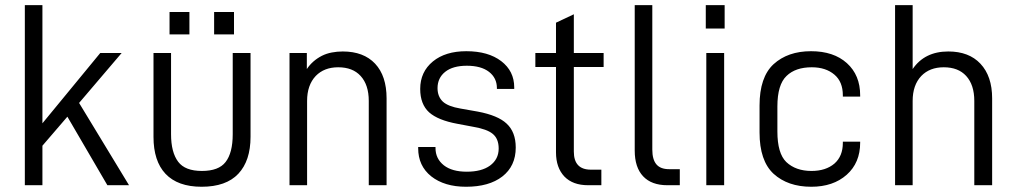

<svg xmlns="http://www.w3.org/2000/svg" viewBox="-20 -710 3897 736"><path d="M238.3 -262.7 142.6 -151.4V0H75.2V-690.4H142.6V-237.3L364.3 -506.8H446.3L283.2 -315.4L474.6 0H391.6Z M614.3 -43.9Q568.4 -92.8 568.4 -185.5V-506.8H635.7V-195.3Q635.7 -126 663.1 -89.8Q689.5 -54.7 753.9 -54.7Q818.4 -54.7 844.7 -88.9Q872.1 -124 872.1 -195.3V-506.8H940.4V-185.5Q940.4 -93.8 893.6 -43.9Q846.7 5.9 752.9 5.9Q661.1 5.9 614.3 -43.9ZM629.9 -664.1H706.1V-578.1H629.9ZM800.8 -664.1H877V-578.1H800.8Z M1089.8 -506.8H1156.2V-445.3Q1177.7 -477.5 1213.9 -496.1Q1231.4 -504.9 1252 -508.8Q1272.5 -512.7 1293.9 -512.7Q1374 -512.7 1418 -465.8Q1461.9 -418.9 1461.9 -333V0H1393.6V-323.2Q1393.6 -384.8 1362.3 -418.9Q1332 -452.1 1276.4 -452.1Q1222.7 -452.1 1190.4 -418.9Q1157.2 -383.8 1157.2 -323.2V0H1089.8Z M1632.8 -34.2Q1583 -74.2 1583 -141.6V-146.5H1649.4V-142.6Q1649.4 -101.6 1681.6 -76.2Q1712.9 -51.8 1769.5 -51.8Q1826.2 -51.8 1858.4 -75.2Q1891.6 -99.6 1891.6 -140.6Q1891.6 -178.7 1868.2 -197.3Q1846.7 -214.8 1795.9 -223.6L1733.4 -235.4Q1659.2 -249 1625 -279.3Q1590.8 -310.5 1590.8 -369.1Q1590.8 -434.6 1639.6 -474.6Q1687.5 -513.7 1767.6 -513.7Q1851.6 -513.7 1901.4 -475.6Q1951.2 -437.5 1951.2 -375V-369.1H1884.8V-372.1Q1884.8 -411.1 1854.5 -434.6Q1824.2 -458 1769.5 -458Q1715.8 -458 1686.5 -434.6Q1657.2 -411.1 1657.2 -372.1Q1657.2 -339.8 1677.7 -320.3Q1698.2 -301.8 1745.1 -293.9L1811.5 -282.2Q1888.7 -267.6 1921.9 -236.3Q1957 -204.1 1957 -144.5Q1957 -73.2 1905.3 -33.2Q1854.5 5.9 1766.6 5.9Q1683.6 5.9 1632.8 -34.2Z M2179.7 -453.1V-128.9Q2179.7 -59.6 2245.1 -59.6H2285.2V0H2234.4Q2175.8 0 2143.6 -33.2Q2111.3 -67.4 2111.3 -126V-453.1H2032.2V-506.8H2111.3V-623L2179.7 -655.3V-506.8H2293.9V-453.1Z M2445.3 -34.2Q2413.1 -68.4 2413.1 -132.8V-690.4H2480.5V-136.7Q2480.5 -98.6 2496.1 -80.1Q2511.7 -61.5 2544.9 -61.5H2585.9V0H2538.1Q2477.5 0 2445.3 -34.2Z M2687.5 -506.8H2755.9V0H2687.5ZM2685.5 -690.4H2757.8V-600.6H2685.5Z M2945.3 -43.9Q2891.6 -93.8 2891.6 -202.1V-305.7Q2891.6 -414.1 2945.3 -463.9Q3000 -513.7 3088.9 -513.7Q3175.8 -513.7 3226.6 -467.8Q3277.3 -421.9 3277.3 -344.7V-339.8H3210.9V-344.7Q3210.9 -396.5 3178.7 -423.8Q3145.5 -452.1 3091.8 -452.1Q3029.3 -452.1 2995.1 -418.9Q2960 -385.7 2960 -301.8V-206.1Q2960 -122.1 2994.1 -88.9Q3030.3 -54.7 3090.8 -54.7Q3145.5 -54.7 3178.7 -83Q3210.9 -111.3 3210.9 -162.1V-167H3277.3V-163.1Q3277.3 -85.9 3225.6 -40Q3173.8 5.9 3089.8 5.9Q3000 5.9 2945.3 -43.9Z M3411.1 -690.4H3478.5V-445.3Q3524.4 -512.7 3615.2 -512.7Q3694.3 -512.7 3738.3 -465.8Q3783.2 -418 3783.2 -333V0H3714.8V-323.2Q3714.8 -384.8 3683.6 -418.9Q3653.3 -452.1 3597.7 -452.1Q3543.9 -452.1 3511.7 -418.9Q3478.5 -383.8 3478.5 -323.2V0H3411.1Z"/></svg>

Font: DINish
Style: Regular
Weight: 400
Designer: Bert Driehuis
Foundry: Playbeing
Version: Version 3.008; git-95204e4c-release